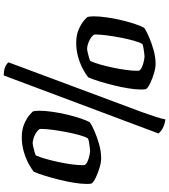

<svg xmlns="http://www.w3.org/2000/svg" viewBox="41 -841 901 1023"><g transform="rotate(90 491.5 -329.5)"><path d="M208 -285Q167 -285 136.5 -298.5Q106 -312 89.5 -326.5Q73 -341 71 -344Q69 -350 68 -359.5Q67 -369 67 -379Q67 -408 72.5 -447Q78 -486 87.5 -526Q97 -566 108 -598.5Q119 -631 128 -647Q141 -657 172.5 -671Q204 -685 243.5 -696.5Q283 -708 320 -708Q342 -708 370.5 -699.5Q399 -691 423 -679.5Q447 -668 454 -658Q456 -653 456.5 -645.5Q457 -638 457 -630Q457 -603 451 -565Q445 -527 435 -486.5Q425 -446 414 -410Q403 -374 392 -349Q379 -338 351 -322.5Q323 -307 286 -296Q249 -285 208 -285ZM240 -343Q245 -343 258.5 -346Q272 -349 286 -353Q300 -357 305 -360Q315 -382 324 -414Q333 -446 340.5 -481.5Q348 -517 352.5 -550Q357 -583 357 -607Q357 -613 357 -616.5Q357 -620 356 -621Q349 -631 333.5 -637Q318 -643 303 -646Q288 -649 281 -649Q277 -649 263.5 -647.5Q250 -646 236 -643.5Q222 -641 215 -638Q206 -625 197 -593Q188 -561 180.5 -522Q173 -483 168.5 -448Q164 -413 164 -393Q164 -388 164 -384.5Q164 -381 165 -379Q173 -368 186.5 -360Q200 -352 215 -347.5Q230 -343 240 -343ZM382 101Q358 101 341 95Q324 89 312 76L532 -514Q560 -587 577 -634.5Q594 -682 603.5 -712Q613 -742 616 -760Q643 -757 663 -746Q683 -735 691 -723ZM711 5Q670 5 639.5 -8.5Q609 -22 592.5 -36.5Q576 -51 574 -54Q572 -60 571 -69.5Q570 -79 570 -89Q570 -118 575.5 -157Q581 -196 590.5 -236Q600 -276 611 -308.5Q622 -341 631 -357Q644 -367 675.5 -381Q707 -395 746.5 -406.5Q786 -418 823 -418Q845 -418 873.5 -409.5Q902 -401 926 -389.5Q950 -378 957 -368Q959 -363 959.5 -355.5Q960 -348 960 -340Q960 -313 954 -275Q948 -237 938 -196.5Q928 -156 917 -120Q906 -84 895 -59Q882 -48 854 -32.5Q826 -17 789 -6Q752 5 711 5ZM743 -53Q748 -53 761.5 -56Q775 -59 789 -63Q803 -67 808 -70Q818 -92 827 -124Q836 -156 843.5 -191.5Q851 -227 855.5 -260Q860 -293 860 -317Q860 -323 860 -326.5Q860 -330 859 -331Q852 -341 836.5 -347Q821 -353 806 -356Q791 -359 784 -359Q780 -359 766.5 -357.5Q753 -356 739 -353.5Q725 -351 718 -348Q709 -335 700 -303Q691 -271 683.5 -232Q676 -193 671.5 -158Q667 -123 667 -103Q667 -98 667 -94.5Q667 -91 668 -89Q676 -78 689.5 -70Q703 -62 718 -57.5Q733 -53 743 -53Z"/></g></svg>

Font: Texturina Medium 12pt
Style: Bold Italic
Weight: 700
Italic angle: -11°
Version: Version 1.002